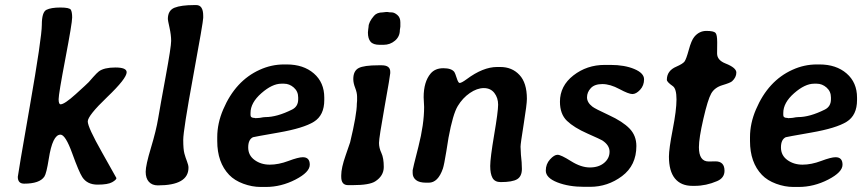

<svg xmlns="http://www.w3.org/2000/svg" viewBox="-20 -741 3463 769"><path d="M76.7 -5.4Q51.3 -5.4 51.3 -32.7Q51.3 -40 99.4 -315.4Q147.5 -590.8 147.5 -641.6Q147.5 -692.4 166 -701.7Q184.6 -710.9 221.7 -710.9Q258.8 -710.9 263.9 -701.7Q269 -692.4 269 -670.7Q269 -648.9 241.9 -506.6Q214.8 -364.3 214.8 -343.8Q214.8 -323.2 222.7 -323.2Q238.3 -323.2 283.4 -364Q328.6 -404.8 335.4 -412.1L353 -432.1Q368.7 -449.7 376 -455.1Q397 -470.7 442.1 -470.7Q487.3 -470.7 487.3 -451.7Q487.3 -426.8 409.4 -352.3Q331.5 -277.8 331.5 -254.6Q331.5 -231.4 388.9 -130.1Q446.3 -28.8 446.3 -27.8Q446.3 -21 429.2 -11.2Q412.1 -1.5 370.6 -1.5Q329.1 -1.5 309.6 -31.7Q296.4 -51.8 269.3 -126.7Q242.2 -201.7 222.2 -201.7Q190.4 -201.7 175.3 -104.5Q166 -45.9 157.7 -33.7Q138.7 -5.4 76.7 -5.4Z M734.9 -69.3Q734.9 1.5 612.3 1.5Q589.4 1.5 576.4 -12.7Q563.5 -26.9 563.5 -53Q563.5 -79.1 584.5 -148.7Q605.5 -218.3 613.5 -266.8Q621.6 -315.4 643.6 -434.6Q665.5 -553.7 665.5 -577.1Q665.5 -600.6 658.9 -630.4Q652.3 -660.2 652.3 -664.6Q652.3 -699.2 678.7 -710Q705.6 -720.7 757.8 -720.7H766.1Q793.9 -720.7 793.9 -677.7V-669.4Q793.9 -653.8 753.9 -436.3Q713.9 -218.8 713.9 -180.9Q713.9 -143.1 718.5 -126.2Q723.1 -109.4 729 -94.5Q734.9 -79.6 734.9 -69.3Z M1043 -272Q1089.4 -272 1149.9 -302.2Q1174.3 -314.5 1174.3 -343.3V-350.6Q1174.3 -375 1156.7 -390.4Q1139.2 -405.8 1117.7 -405.8H1106.9Q1070.3 -405.8 1026.9 -367.7Q983.4 -329.6 983.4 -288.6V-279.8Q983.4 -268.6 1000 -268.6L1004.4 -267.6L1007.3 -268.1H1009.8L1021 -269Q1035.6 -272 1043 -272ZM1044.9 7.8H1023.9Q989.7 7.8 954.6 -5.1Q919.4 -18.1 897.9 -40.5Q850.1 -90.3 850.1 -176.3V-186.5Q850.1 -187.5 850.1 -189Q850.1 -189.9 850.1 -191.4Q850.1 -247.1 874 -302.7Q922.9 -417.5 1020 -461.4Q1066.9 -482.9 1117.7 -482.9H1128.4Q1195.3 -482.9 1237.1 -446.8Q1278.8 -410.6 1278.8 -350.1V-340.3Q1278.8 -279.3 1237.3 -253.4Q1195.8 -227.5 1095.2 -210Q994.6 -192.4 993.2 -191.4Q974.1 -182.1 974.1 -150.4Q974.1 -118.7 999.8 -100.1Q1025.4 -81.5 1060.5 -81.5Q1095.7 -81.5 1135.3 -96.4Q1174.8 -111.3 1192.9 -111.3Q1220.7 -111.3 1220.7 -81.3Q1220.7 -51.3 1163.3 -21.7Q1106 7.8 1044.9 7.8Z M1583.5 -651.9V-634.3L1581.5 -620.6Q1581.5 -594.7 1562 -578.1Q1542.5 -561.5 1516.1 -561.5H1500.5Q1474.6 -561.5 1464.1 -574Q1453.6 -586.4 1453.6 -610.8L1454.6 -622.1L1456.1 -633.3Q1456.1 -652.3 1478 -677.7Q1489.7 -691.4 1513.2 -691.4L1525.9 -692.9H1532.7Q1538.6 -691.4 1548.8 -691.4Q1559.1 -691.4 1571.3 -681.2Q1583.5 -670.9 1583.5 -651.9ZM1496.1 -479.5H1508.8Q1543 -479.5 1543 -453.6V-447.8Q1543 -439.9 1520.5 -314.2Q1498 -188.5 1498 -168.5Q1498 -148.4 1507.6 -128.2Q1517.1 -107.9 1517.1 -72.3Q1517.1 -36.6 1482.9 -14.6Q1459.5 0.5 1393.6 0.5H1374Q1346.7 0.5 1346.7 -32.7V-39.1Q1346.7 -68.4 1364.5 -119.1Q1382.3 -169.9 1382.3 -170.9Q1409.2 -282.7 1409.2 -325.7L1410.2 -337.4V-353.5Q1410.2 -369.6 1402.6 -388.9Q1395 -408.2 1395 -424.3Q1395 -457 1416.3 -468.3Q1437.5 -479.5 1496.1 -479.5Z M1799.8 -452.6Q1802.7 -448.7 1809.1 -428.7Q1815.4 -408.7 1820.8 -408.7Q1828.6 -408.7 1849.1 -423.8Q1914.6 -472.7 1971.2 -472.7H1983.9Q2030.8 -472.7 2060.5 -440.9Q2090.3 -409.2 2090.3 -345.2Q2090.3 -323.2 2077.6 -244.4Q2064.9 -165.5 2064.9 -153.3L2065.4 -143.1Q2066.4 -128.9 2066.4 -121.6L2069.3 -91.3Q2070.3 -78.1 2070.3 -64.5Q2070.3 -34.7 2051.3 -23.2Q2032.2 -11.7 1985.4 -11.7Q1961.9 -11.7 1952.6 -28.3Q1943.4 -44.9 1943.4 -76.2Q1943.4 -107.4 1959.2 -200.9Q1975.1 -294.4 1975.1 -321.8Q1975.1 -349.1 1960 -368.7Q1944.8 -388.2 1917.7 -388.2Q1890.6 -388.2 1861.8 -368.4Q1833 -348.6 1813.5 -316.4Q1793.9 -284.2 1776.4 -189.5Q1776.4 -188.5 1767.6 -134.5Q1758.8 -80.6 1753.9 -65.9Q1734.4 -9.3 1697.3 -9.3H1687Q1659.2 -9.3 1646 -20Q1632.8 -30.8 1632.8 -47.9V-59.1Q1632.8 -63.5 1655.8 -153.3Q1678.7 -243.2 1678.7 -312.5L1676.8 -351.6Q1676.8 -413.1 1704.6 -446.3Q1722.7 -467.8 1755.6 -467.8Q1788.6 -467.8 1799.8 -452.6Z M2401.9 -481H2425.3Q2481.4 -481 2520.5 -464.6Q2559.6 -448.2 2559.6 -423.3Q2559.6 -398.4 2543.7 -381.3Q2527.8 -364.3 2512.9 -364.3Q2498 -364.3 2460.9 -384.3Q2423.8 -404.3 2392.6 -404.3Q2361.3 -404.3 2346.2 -387.9Q2331.1 -371.6 2331.1 -351.1Q2331.1 -330.6 2352.5 -314Q2362.8 -305.7 2418.5 -280Q2474.1 -254.4 2501.5 -226.1Q2528.8 -197.8 2528.8 -156.2Q2528.8 -78.6 2471.4 -35.6Q2414.1 7.3 2343.3 7.3H2320.3Q2257.8 7.3 2211.9 -10.7Q2166 -28.8 2166 -57.6Q2166 -84 2182.9 -102.5Q2199.7 -121.1 2213.1 -121.1Q2226.6 -121.1 2266.8 -95.7Q2307.1 -70.3 2342.5 -70.3Q2377.9 -70.3 2399.7 -88.6Q2421.4 -106.9 2421.4 -133.3Q2421.4 -159.7 2392.1 -178.7Q2387.2 -182.1 2333 -206.1Q2278.8 -230 2250.7 -257.1Q2222.7 -284.2 2222.7 -333.5Q2222.7 -397 2276.6 -439Q2330.6 -481 2401.9 -481Z M2779.3 -151.4Q2779.3 -94.2 2818.4 -94.2Q2818.8 -94.2 2819.8 -94.2Q2838.4 -94.7 2845.7 -94.7Q2881.8 -94.7 2881.8 -57.1Q2881.8 -28.3 2852.1 -15.6Q2808.1 3.4 2762.7 3.4H2752.9Q2707.5 3.4 2683.3 -26.1Q2659.2 -55.7 2659.2 -113.8Q2659.2 -144.5 2674.3 -222.2Q2689.5 -299.8 2689.5 -342.8Q2689.5 -385.7 2674.8 -396Q2650.9 -412.6 2650.9 -421.4Q2650.9 -458 2689 -474.1Q2714.8 -485.4 2721.7 -494.6Q2728.5 -503.9 2738.8 -541.5Q2749 -579.1 2760.7 -593.3Q2780.3 -617.2 2809.3 -617.2Q2838.4 -617.2 2845.7 -609.4Q2852.5 -602.1 2852.5 -572.3Q2852.5 -570.3 2852.5 -568.4Q2852.1 -535.2 2852.1 -526.9Q2852.1 -500 2885.7 -486.8Q2929.2 -469.7 2929.2 -450.4Q2929.2 -431.2 2912.1 -415.5Q2904.8 -409.2 2873.5 -399.9Q2842.3 -390.6 2828.6 -366.5Q2814.9 -342.3 2797.1 -264.9Q2779.3 -187.5 2779.3 -151.4Z M3176.8 -272Q3223.1 -272 3283.7 -302.2Q3308.1 -314.5 3308.1 -343.3V-350.6Q3308.1 -375 3290.5 -390.4Q3272.9 -405.8 3251.5 -405.8H3240.7Q3204.1 -405.8 3160.6 -367.7Q3117.2 -329.6 3117.2 -288.6V-279.8Q3117.2 -268.6 3133.8 -268.6L3138.2 -267.6L3141.1 -268.1H3143.6L3154.8 -269Q3169.4 -272 3176.8 -272ZM3178.7 7.8H3157.7Q3123.5 7.8 3088.4 -5.1Q3053.2 -18.1 3031.7 -40.5Q2983.9 -90.3 2983.9 -176.3V-186.5Q2983.9 -187.5 2983.9 -189Q2983.9 -189.9 2983.9 -191.4Q2983.9 -247.1 3007.8 -302.7Q3056.6 -417.5 3153.8 -461.4Q3200.7 -482.9 3251.5 -482.9H3262.2Q3329.1 -482.9 3370.8 -446.8Q3412.6 -410.6 3412.6 -350.1V-340.3Q3412.6 -279.3 3371.1 -253.4Q3329.6 -227.5 3229 -210Q3128.4 -192.4 3127 -191.4Q3107.9 -182.1 3107.9 -150.4Q3107.9 -118.7 3133.5 -100.1Q3159.2 -81.5 3194.3 -81.5Q3229.5 -81.5 3269 -96.4Q3308.6 -111.3 3326.7 -111.3Q3354.5 -111.3 3354.5 -81.3Q3354.5 -51.3 3297.1 -21.7Q3239.7 7.8 3178.7 7.8Z"/></svg>

Font: Averia Libre
Style: Bold Italic
Weight: 700
Italic angle: -6.90001°
Version: Version 1.002